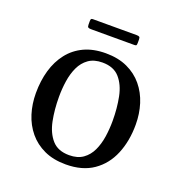

<svg xmlns="http://www.w3.org/2000/svg" viewBox="-122 -761 827 877"><g transform="rotate(20 291.5 -323.0)"><path d="M157.5 -270Q157.5 -309 163.2 -347.2Q169 -385.5 183.5 -416.5Q198 -447.5 224.2 -466.2Q250.5 -485 291.5 -485Q346 -485 375 -452Q404 -419 414.8 -365.5Q425.5 -312 425.5 -250Q425.5 -211 419.8 -172.8Q414 -134.5 399.5 -103.5Q385 -72.5 358.8 -53.8Q332.5 -35 291.5 -35Q237 -35 208 -68Q179 -101 168.2 -154.5Q157.5 -208 157.5 -270ZM52.5 -250Q52.5 -197.5 67.2 -150.5Q82 -103.5 111.8 -67.5Q141.5 -31.5 186.2 -10.8Q231 10 291.5 10Q372 10 425 -26.8Q478 -63.5 504.2 -126.8Q530.5 -190 530.5 -270Q530.5 -322.5 515.8 -369.5Q501 -416.5 471.2 -452.5Q441.5 -488.5 396.8 -509.2Q352 -530 291.5 -530Q231 -530 186.2 -509Q141.5 -488 111.8 -450Q82 -412 67.2 -361Q52.5 -310 52.5 -250ZM171.5 -626Q171.5 -615.5 175.5 -612.8Q179.5 -610 189 -610H400.5Q408.5 -610 410 -613.5Q411.5 -617 411.5 -625V-640.5Q411.5 -650.5 407.8 -653.2Q404 -656 394.5 -656H181.5Q175 -656 173.2 -652.8Q171.5 -649.5 171.5 -642.5Z"/></g></svg>

Font: Besley
Style: Regular
Weight: 400
Designer: Owen Earl
Foundry: indestructible type*
Version: Version 4.000